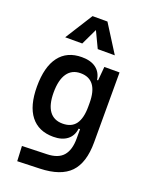

<svg xmlns="http://www.w3.org/2000/svg" viewBox="-184 -890 954 1218"><g transform="rotate(20 293.0 -281.0)"><path d="M88.9 233.4 84 132.3 250 127.4Q325.7 125.5 359.9 85.9Q394 46.4 394 -30.3V-408.2L403.8 -517.6H506.3V-45.9Q506.3 92.3 442.9 158.2Q379.4 224.1 240.2 228.5ZM250 9.8Q149.9 9.8 97.2 -57.9Q44.4 -125.5 44.4 -255.4Q44.4 -388.2 97.2 -457.8Q149.9 -527.3 250 -527.3Q310.5 -527.3 345.9 -500.5Q381.3 -473.6 388.7 -423.8H427.7L394 -271Q394 -349.6 364.5 -389.2Q335 -428.7 276.9 -428.7Q218.3 -428.7 187.5 -384.5Q156.7 -340.3 156.7 -255.4Q156.7 -172.9 187.3 -130.9Q217.8 -88.9 276.9 -88.9Q336.9 -88.9 365.5 -128.2Q394 -167.5 394 -246.1L429.2 -93.8H384.3Q378.4 -43.9 343.3 -17.1Q308.1 9.8 250 9.8ZM106 -609.4 223.1 -794.9H323.7L440.9 -609.4H325.7L268.6 -729.5H278.3L221.2 -609.4Z"/></g></svg>

Font: Cascadia Mono Medium
Style: Regular
Weight: 500
Monospace: yes
Designer: Aaron Bell
Foundry: Saja Typeworks
Version: Version 2407.024